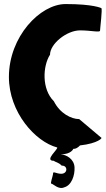

<svg xmlns="http://www.w3.org/2000/svg" viewBox="-20 -730 522 948"><path d="M24 -350C24 -175 155 -30 262 -2C271 4 195 64 246 64C255 72 267 70 285 88C315 86 316 128 282 128C259 128 242 114 242 126C242 139 226 177 234 177C242 177 269 208 297 195C334 185 350 135 348 96C346 56 309 34 280 32C332 32 342 5 342 5C353 6 365 -1 375 -12C465 -22 487 -50 480 -50L371 -142C332 -142 276 -170 246 -230C185 -290 191 -404 227 -460C227 -514 310 -580 375 -580C431 -580 474 -568 474 -579C474 -590 487 -690 480 -690C480 -690 442 -710 304 -710C178 -710 24 -549 24 -350Z"/></svg>

Font: Ampere
Style: SuCnd
Weight: 400
Version: Version 1